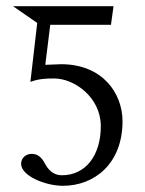

<svg xmlns="http://www.w3.org/2000/svg" viewBox="-20 -587 469 619"><path d="M305 -180C305 -86 256 -22 180 -22C148 -22 133 -44 123 -63C114 -79 102 -91 82 -91C64 -91 48 -78 48 -59C48 -20 126 12 183 12C285 12 375 -60 375 -196C375 -286 311 -380 177 -380L126 -378L142 -507H338V-509L346 -567H22L100 -513L78 -323C105 -333 127 -334 155 -334C219 -334 305 -274 305 -180Z"/></svg>

Font: Libertinus Sans
Style: Regular
Weight: 400
Designer: Philipp H. Poll, Khaled Hosny
Foundry: Caleb Maclennan
Version: Version 7.050;RELEASE